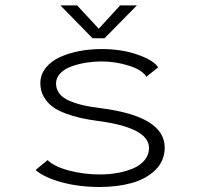

<svg xmlns="http://www.w3.org/2000/svg" viewBox="-20 -698 750 728"><path d="M499 -677.5 376.5 -553H331L209 -677.5H272.5L354.5 -589L435.5 -677.5ZM357 11Q279.5 11 213.5 -7Q147.5 -25 115 -53.5L160.5 -91Q185 -66.5 241.2 -51.5Q297.5 -36.5 358.5 -36.5Q394.5 -36.5 427 -42.5Q459.5 -48.5 486.5 -60.2Q513.5 -72 529.2 -91.8Q545 -111.5 545 -137Q545 -214.5 347.5 -240Q313.5 -244.5 285.8 -250.8Q258 -257 228.2 -268Q198.5 -279 178.8 -293.8Q159 -308.5 146 -331.2Q133 -354 133 -382Q133 -415 153.5 -440.8Q174 -466.5 208 -481.8Q242 -497 282 -504.5Q322 -512 365 -512Q443 -512 503.5 -490.2Q564 -468.5 579.5 -442.5L535 -407Q518.5 -433.5 468 -449.2Q417.5 -465 365 -465Q337 -465 309 -460.8Q281 -456.5 253.8 -447.2Q226.5 -438 209.5 -421Q192.5 -404 192.5 -381.5Q192.5 -359 206.2 -342Q220 -325 246 -314.5Q272 -304 299.5 -298Q327 -292 364 -287.5Q604.5 -256.5 604.5 -138.5Q604.5 -88.5 569.5 -54Q534.5 -19.5 480 -4.2Q425.5 11 357 11Z"/></svg>

Font: League Mono UltraLight
Style: Regular
Weight: 200
Width: 6
Designer: Tyler Finck
Foundry: The League of Moveable Type / Tyler Finck
Version: Version 2.210